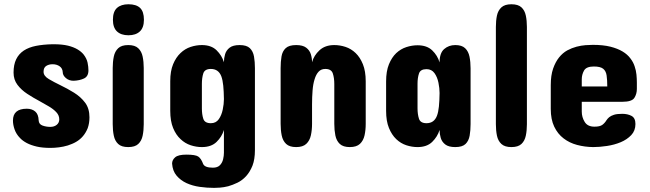

<svg xmlns="http://www.w3.org/2000/svg" viewBox="-20 -704 3109 919"><path d="M188.5 -360.4Q188.5 -340.3 213.9 -325.4Q239.3 -310.5 267.6 -296.9Q302.2 -280.3 334.5 -260.3Q366.7 -240.2 387.5 -212.4Q408.2 -184.6 408.2 -142.6Q408.2 -114.3 399.9 -90.8Q382.3 -46.9 344.2 -24.9Q335 -19.5 325 -15.4Q314.9 -11.2 304.7 -7.8Q283.7 -1.5 262.2 1.2Q240.7 3.9 221.7 3.9Q183.1 3.9 156.2 -2.4Q128.4 -8.8 108.4 -19.3Q88.4 -29.8 75.7 -43.5Q57.6 -62 49.8 -84.5Q42 -106.9 42 -127Q42 -183.6 108.4 -183.6Q132.8 -183.6 148.4 -170.4Q164.1 -157.2 165 -127.9Q166 -109.4 183.6 -103Q201.2 -96.7 220.7 -96.7Q239.7 -96.7 251.7 -106.7Q263.7 -116.7 263.7 -132.8Q263.7 -151.9 249.5 -167Q235.4 -182.1 213.6 -194.8Q191.9 -207.5 169.9 -219.7Q139.6 -235.8 110.8 -254.6Q82 -273.4 63.5 -298.1Q44.9 -322.8 44.9 -356.4Q44.9 -394.5 57.4 -420.2Q69.8 -445.8 93.8 -461.9Q117.7 -477.5 152.1 -484.4Q186.5 -491.2 230.5 -492.2H238.3Q276.9 -492.2 305.7 -485.4Q333 -478.5 351.3 -467.5Q369.6 -456.5 380.4 -442.9Q395 -423.8 399.2 -404.1Q403.3 -384.3 403.3 -367.2Q403.3 -338.4 382.1 -328.4Q360.8 -318.4 332 -317.4Q310.5 -317.4 295.4 -330.3Q280.3 -343.3 280.3 -358.4Q279.3 -377 265.4 -386.7Q251.5 -396.5 231.4 -396.5Q213.9 -396.5 201.2 -388.4Q188.5 -380.4 188.5 -360.4Z M668.9 -609.4Q668.9 -571.8 649.4 -553.5Q629.9 -535.2 594.7 -535.2Q559.6 -535.2 540 -553.5Q520.5 -571.8 520.5 -609.4Q520.5 -648.4 540 -666Q559.6 -683.6 594.7 -683.6Q632.3 -683.6 650.6 -666Q668.9 -648.4 668.9 -609.4ZM519.5 -109.4V-378.9Q519.5 -408.2 524.7 -433.1Q529.8 -458 545.7 -473.1Q561.5 -488.3 593.8 -488.3Q626 -488.3 641.8 -473.1Q657.7 -458 662.8 -433.1Q668 -408.2 668 -378.9V-109.4Q668 -79.6 662.8 -54.7Q657.7 -29.8 641.8 -14.9Q626 0 593.8 0Q561.5 0 545.7 -14.9Q529.8 -29.8 524.7 -54.7Q519.5 -79.6 519.5 -109.4Z M1200.2 -377.9V14.6Q1200.2 58.6 1188.5 88.9Q1176.3 119.1 1158 139.2Q1139.6 159.2 1116.7 170.4Q1093.3 181.6 1072.3 187.5Q1050.3 192.9 1032.2 194.1Q1014.2 195.3 1004.9 195.3Q970.2 195.3 935.8 190.4Q901.4 185.5 872.6 172.4Q844.2 159.2 825.2 136.7Q806.2 114.3 803.7 79.1Q803.7 61.5 818.6 48.8Q833.5 36.1 872.1 36.1Q915 36.1 928.7 45.2Q942.4 54.2 952.1 80.1Q959.5 98.6 999 98.6Q1021 98.6 1032.5 86.9Q1043.9 75.2 1047.9 58.3Q1051.8 41.5 1051.8 27.3V-82Q1042 -49.3 1016.6 -24.7Q991.2 0 946.3 0Q919.4 0 892.6 -8.8Q865.7 -17.6 844.2 -38.1Q822.3 -58.1 808.6 -91.3Q794.9 -124.5 794.9 -173.8V-315.4Q794.9 -363.8 808.6 -396.7Q822.3 -429.7 844.2 -450.2Q865.7 -470.7 892.6 -479.5Q919.4 -488.3 946.3 -488.3Q991.2 -488.3 1016.6 -463.4Q1042 -438.5 1051.8 -406.2Q1051.8 -425.8 1057.4 -444.6Q1063 -463.4 1079.1 -475.8Q1095.2 -488.3 1127 -488.3Q1160.6 -488.3 1176 -473.4Q1191.4 -458.5 1195.8 -433.3Q1200.2 -408.2 1200.2 -377.9ZM946.3 -302.7V-184.6Q946.3 -156.7 953.1 -135.5Q960 -114.3 989.3 -114.3Q1013.7 -114.3 1027.1 -133.3Q1040.5 -152.3 1046.1 -179.4Q1051.8 -206.5 1051.8 -229.5Q1051.3 -266.6 1048.6 -293.9Q1045.9 -321.3 1039.1 -339.4Q1025.4 -374 989.3 -374Q960 -374 953.1 -352.8Q946.3 -331.5 946.3 -302.7Z M1730.5 -314.5V-111.3Q1730.5 -81.5 1724.9 -56.2Q1719.2 -30.8 1702.9 -15.4Q1686.5 0 1654.3 0Q1622.6 0 1606.4 -15.1Q1590.3 -30.3 1585.2 -55.7Q1580.1 -81.1 1580.1 -111.3V-301.8Q1580.1 -331.1 1573 -352.5Q1565.9 -374 1537.1 -374Q1517.1 -374 1504.9 -360.8Q1492.7 -347.7 1485.8 -324.7Q1478.5 -301.8 1476.1 -270.8Q1473.6 -239.7 1473.6 -204.1V-111.3Q1473.6 -81.5 1468 -56.2Q1462.4 -30.8 1446 -15.4Q1429.7 0 1397.5 0Q1365.7 0 1349.6 -15.1Q1333.5 -30.3 1328.4 -55.7Q1323.2 -81.1 1323.2 -111.3V-377.9Q1323.2 -408.7 1327.4 -433.6Q1331.5 -458.5 1347.4 -473.4Q1363.3 -488.3 1397.5 -488.3Q1429.2 -488.3 1445.6 -475.8Q1461.9 -463.4 1467.8 -444.6Q1473.6 -425.8 1473.6 -406.2Q1482.4 -438.5 1509.3 -463.4Q1536.1 -488.3 1580.1 -488.3Q1606.9 -488.3 1633.8 -479.5Q1660.6 -470.7 1682.1 -450.2Q1703.6 -429.7 1717 -396.5Q1730.5 -363.3 1730.5 -314.5Z M2232.4 -377V-110.4Q2232.4 -80.1 2228 -54.9Q2223.6 -29.8 2208.3 -14.9Q2192.9 0 2159.2 0Q2127.4 0 2111.3 -12.5Q2095.2 -24.9 2089.6 -43.7Q2084 -62.5 2084 -82Q2074.2 -49.8 2048.8 -24.9Q2023.4 0 1978.5 0Q1951.7 0 1924.8 -8.8Q1897.9 -17.6 1876.5 -38.1Q1855 -58.6 1841.6 -91.6Q1828.1 -124.5 1828.1 -172.9V-314.5Q1828.1 -363.3 1841.6 -396.2Q1855 -429.2 1876.5 -449.7Q1897.9 -469.7 1924.8 -478.5Q1951.7 -487.3 1978.5 -487.3Q2023.4 -487.3 2048.8 -462.9Q2074.2 -438.5 2084 -405.3Q2084 -450.2 2106 -469.2Q2127.9 -488.3 2159.2 -488.3Q2190.9 -488.3 2206.5 -473.1Q2222.2 -458 2227.3 -432.6Q2232.4 -407.2 2232.4 -377ZM1978.5 -303.7V-185.5Q1978.5 -157.2 1985.4 -135.7Q1992.2 -114.3 2021.5 -114.3Q2057.6 -114.3 2071.3 -149.4Q2078.1 -167 2080.8 -194.1Q2083.5 -221.2 2084 -258.8Q2084 -281.7 2078.6 -308.3Q2073.2 -335 2059.6 -354Q2045.9 -373 2021.5 -373Q1992.2 -373 1985.4 -352.1Q1978.5 -331.1 1978.5 -303.7Z M2353.5 -109.4V-575.2Q2353.5 -605 2358.6 -629.4Q2363.8 -653.8 2379.9 -668.7Q2396 -683.6 2427.7 -683.6Q2460 -683.6 2475.8 -668.9Q2491.7 -654.3 2496.8 -629.6Q2502 -605 2502 -575.2V-109.4Q2502 -79.6 2496.8 -54.7Q2491.7 -29.8 2475.8 -14.9Q2460 0 2427.7 0Q2396 0 2379.9 -14.9Q2363.8 -29.8 2358.6 -54.7Q2353.5 -79.6 2353.5 -109.4Z M3028.3 -308.6V-278.3Q3028.3 -254.4 3016.4 -235.6Q3004.4 -216.8 2959 -216.8H2764.6V-169.9Q2764.6 -143.1 2778.6 -120.4Q2792.5 -97.7 2825.2 -97.7Q2851.1 -97.7 2862.8 -106.2Q2874.5 -114.7 2882.8 -128.4Q2888.2 -136.7 2896 -143.1Q2904.3 -149.9 2918.5 -154.5Q2932.6 -159.2 2958 -159.2Q2984.4 -159.2 3002.9 -149.2Q3021.5 -139.2 3021.5 -110.4Q3021.5 -78.6 3001.5 -57.4Q2981.4 -36.1 2951.2 -23.4Q2920.9 -10.7 2885.5 -5.4Q2850.1 0 2819.3 0Q2778.8 -0.5 2742.2 -10.3Q2705.6 -20 2677.7 -41.5Q2649.4 -63 2632.8 -97.7Q2616.2 -132.3 2616.2 -182.6V-296.9Q2616.2 -342.8 2627.4 -375.5Q2638.7 -407.7 2656 -429.2Q2673.3 -450.7 2695.3 -462.9Q2717.3 -474.6 2739.7 -480.5Q2762.2 -486.3 2782.5 -487.8Q2802.7 -489.3 2817.4 -489.3Q2866.7 -489.3 2901.9 -480.5Q2936.5 -471.7 2960 -457.5Q2983.4 -443.4 2997.1 -424.8Q3011.2 -406.7 3017.6 -386.7Q3024.4 -367.2 3026.4 -346.7Q3028.3 -326.2 3028.3 -308.6ZM2764.6 -324.2V-290H2886.7Q2886.7 -321.8 2883.5 -343Q2880.4 -364.3 2866.9 -375Q2853.5 -385.7 2822.3 -385.7Q2786.6 -385.7 2775.6 -366.5Q2764.6 -347.2 2764.6 -324.2Z"/></svg>

Font: Dangrek
Style: Regular
Weight: 400
Designer: Danh Hong
Version: Version 8.001; ttfautohint (v1.8.3)